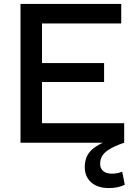

<svg xmlns="http://www.w3.org/2000/svg" viewBox="-20 -724 683 974"><path d="M84 0V-704H595V-605H193V-404H508V-308H193V-99H610V0ZM533 230Q475 230 442.5 201Q410 172 410 124Q410 67 447.5 34Q485 1 559 -21L610 0Q558 18 532 35Q506 52 497 69.5Q488 87 488 107Q488 131 504 144Q520 157 548 157Q576 157 600 147L613 213Q580 230 533 230Z"/></svg>

Font: Prodigy Sans Medium
Style: Regular
Weight: 500
Designer: Wei Huang
Foundry: Wei Huang
Version: Version 1.003; ttfautohint (v1.8.3)